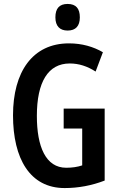

<svg xmlns="http://www.w3.org/2000/svg" viewBox="-20 -944 603 974"><path d="M323 -924C281 -924 261 -901 261 -856C261 -812 283 -789 323 -789C364 -789 385 -812 385 -856C385 -900 366 -924 323 -924ZM303 -393V-292H397V-105C373 -97 346 -93 316 -93C212 -93 167 -200 167 -356C167 -528 224 -622 334 -622C380 -622 423 -608 465 -581L502 -679C454 -707 396 -724 330 -724C144 -724 46 -578 46 -359C46 -139 132 10 308 10C378 10 446 -3 511 -28V-393Z"/></svg>

Font: Noto Sans Myanmar ExtraCondensed SemiBold
Style: Regular
Weight: 600
Width: 2
Designer: Monotype Design Team
Foundry: Monotype Imaging Inc.
Version: Version 2.107